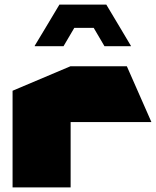

<svg xmlns="http://www.w3.org/2000/svg" viewBox="-20 -820 682 840"><path d="M35 0V-423L288 -530H289V0ZM289 -286V-530H535L642 -287V-286ZM179 -698 240 -800H445L506 -698ZM132 -618V-620L179 -698H305L258 -618ZM437 -618 390 -698H506L553 -619V-618Z"/></svg>

Font: Foldit Black
Style: Regular
Weight: 900
Version: Version 1.003